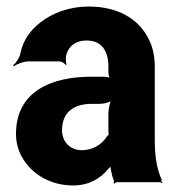

<svg xmlns="http://www.w3.org/2000/svg" viewBox="-20 -558 546 588"><path d="M454 -128V-352C454 -383 449 -410 438 -433C407 -501 340 -538 252 -538C193 -538 141 -519 102 -488C75 -467 51 -436 43 -397C41 -382 29 -365 20 -358L23 -355C31 -362 53 -370 68 -370H161C169 -370 178 -364 181 -359L184 -361C181 -366 181 -383 183 -390C191 -419 214 -434 245 -434C290 -434 312 -404 312 -353V-338C312 -331 314 -318 318 -314L320 -317C316 -321 305 -323 299 -323H258C139 -323 29 -279 29 -148C29 -125 34 -104 43 -85C70 -30 129 10 204 10C252 10 287 -11 311 -40C315 -44 321 -50 322 -54L318 -55C317 -51 319 -43 320 -37C322 -26 324 -16 328 -7C329 -5 329 1 328 3L330 5C331 3 335 0 338 0H470C472 0 475 2 476 3L478 1C477 0 474 -2 474 -4C474 -5 476 -7 476 -7L474 -10C460 -43 454 -80 454 -128ZM170 -159C170 -218 210 -240 262 -240H287C299 -240 321 -246 328 -253L324 -256C317 -249 312 -225 312 -211V-162C312 -159 312 -145 314 -143L316 -146C314 -148 308 -141 306 -138C291 -115 264 -98 230 -98C197 -98 170 -122 170 -159Z"/></svg>

Font: Asimov
Style: EdgeNar
Weight: 500
Designer: Google
Version: Version 2.000980: 2014